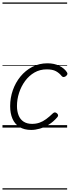

<svg xmlns="http://www.w3.org/2000/svg" viewBox="-20 -1030 564 1550"><path d="M232 19Q175 19 137 -5Q99 -29 80.5 -72Q62 -115 62 -173Q62 -240 83.5 -301.5Q105 -363 145 -412Q185 -461 240.5 -490Q296 -519 363 -519Q418 -519 459 -498.5Q500 -478 520 -447Q526 -438 524 -431Q522 -424 512 -415Q501 -408 493 -408Q485 -408 478 -416Q459 -440 432 -455Q405 -470 357 -470Q302 -470 258 -444.5Q214 -419 182.5 -376Q151 -333 134 -280.5Q117 -228 117 -174Q117 -132 130 -99Q143 -66 170.5 -48Q198 -30 239 -30Q271 -30 298.5 -39.5Q326 -49 352.5 -68.5Q379 -88 408 -116Q417 -124 425 -122.5Q433 -121 440 -115Q448 -108 449 -100Q450 -92 442 -83Q411 -47 374.5 -24.5Q338 -2 301.5 8.5Q265 19 232 19ZM0 490H522V500H0ZM0 -20H522V0H0ZM0 -505H522V-500H0ZM0 -1010H522V-1000H0Z"/></svg>

Font: Playwrite BE VLG Guides
Style: Regular
Weight: 400
Designer: Veronika Burian, José Scaglione
Foundry: TypeTogether
Version: Version 1.003